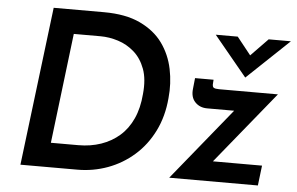

<svg xmlns="http://www.w3.org/2000/svg" viewBox="-51 -803 1359 878"><g transform="rotate(5 628.5 -364.0)"><path d="M72 0 161 -728H392Q492 -728 558.5 -696.5Q625 -665 662.5 -613Q700 -561 713.5 -495.5Q727 -430 720 -362Q713 -278 679.5 -210.5Q646 -143 592.5 -96Q539 -49 472.5 -24.5Q406 0 333 0ZM202 -112H328Q384 -112 432 -128.5Q480 -145 516.5 -177Q553 -209 575 -257.5Q597 -306 602 -370Q609 -439 591.5 -486Q574 -533 541 -562Q508 -591 467 -604Q426 -617 386 -617H263ZM900 -331Q866 -331 844.5 -353.5Q823 -376 828 -416L833 -464H918L917 -450Q915 -432 922 -427.5Q929 -423 947 -423H1217L928 -68L909 -92H1173L1162 0H755L1051 -364L1064 -331ZM1011 -670 1085 -577 1055 -569 1153 -670H1255L1062 -487H1061L910 -670Z"/></g></svg>

Font: Josefin Sans Thin SemiBold
Style: Italic
Weight: 600
Italic angle: -7°
Version: Version 2.000